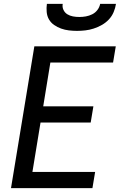

<svg xmlns="http://www.w3.org/2000/svg" viewBox="-20 -975 640 995"><path d="M37 0 158 -735H580L566 -651H241L204 -424H464L450 -340H190L148 -84H473L459 0ZM379 -815Q358 -815 337 -817.5Q316 -820 296.5 -827Q277 -834 260.5 -845.5Q244 -857 234 -874Q224 -891 222 -912.5Q220 -934 223 -955H305Q302 -938 309 -923.5Q316 -909 329 -901Q342 -893 358 -890Q374 -887 391 -887Q408 -887 425 -890Q442 -893 458 -901Q474 -909 485 -923.5Q496 -938 499 -955H581Q578 -934 569 -912.5Q560 -891 544 -874Q528 -857 507.5 -845.5Q487 -834 465.5 -827Q444 -820 422 -817.5Q400 -815 379 -815Z"/></svg>

Font: Iosevka Custom Medium Oblique
Style: Regular
Weight: 500
Italic angle: -9°
Designer: Belleve Invis
Foundry: Belleve Invis
Version: Version 27.0.1